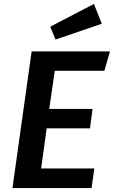

<svg xmlns="http://www.w3.org/2000/svg" viewBox="-20 -951 576 971"><path d="M508 -593H257L229 -400H448L435 -302H216L188 -99H457L443 0H43L140 -691H536ZM495 -831 261 -751 234 -816 455 -931Z"/></svg>

Font: FiraGO Medium
Style: Italic
Weight: 500
Italic angle: -8°
Designer: bBox Type GmbH
Foundry: bBox Type GmbH
Version: Version 1.001